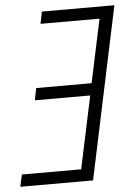

<svg xmlns="http://www.w3.org/2000/svg" viewBox="-64 -754 557 794"><g transform="rotate(-5 214.5 -357.0)"><path d="M290 0 441 -714H140L130 -664H375L319 -401H89L79 -351H309L245 -50H-1L-12 0Z"/></g></svg>

Font: Noto Sans UI SemiCondensed Light
Style: Italic
Weight: 300
Width: 4
Designer: Monotype Design Team
Foundry: Monotype Imaging Inc.
Version: 1.001